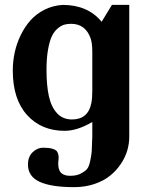

<svg xmlns="http://www.w3.org/2000/svg" viewBox="-20 -522 624 784"><path d="M356.9 -151.9V-310.1Q356.9 -345.2 350.1 -365.2Q329.1 -424.8 270 -424.8Q254.4 -424.8 241.5 -420.9Q228.5 -417 214.6 -405Q200.7 -393.1 191.4 -373.3Q182.1 -353.5 176 -318.6Q169.9 -283.7 169.9 -236.8Q169.9 -172.4 179.7 -128.7Q189.5 -85 212.9 -59.6Q236.3 -34.2 273.9 -34.2Q339.8 -34.2 353 -101.1Q356.9 -121.1 356.9 -151.9ZM395 -433.1 437 -502H507.8V-380.9V37.1Q507.8 64.9 499.5 93Q491.2 121.1 472.9 148.2Q454.6 175.3 428.7 196Q402.8 216.8 365 229.5Q327.1 242.2 282.2 242.2Q189.9 242.2 142.1 220.5Q94.2 198.7 94.2 149.9Q94.2 117.7 113.5 99.4Q132.8 81.1 155.8 81.1Q179.2 81.1 193.4 85.2Q207.5 89.4 212.4 95.9Q217.3 102.5 218.8 112.3Q220.2 122.1 218.8 131.6Q217.3 141.1 218 153.3Q218.8 165.5 223.1 174.8Q233.4 195.8 267.1 195.8Q292 195.8 308.8 187.3Q325.7 178.7 334.5 169.2Q343.3 159.7 348.4 134.8Q353.5 109.9 354.5 96.4Q355.5 83 356.4 46.9Q356.9 39.1 356.9 35.2V-23.9Q295.4 12.2 244.1 12.2Q148.9 12.2 90.6 -52.2Q32.2 -116.7 32.2 -233.9Q32.2 -271 40 -307.6Q47.9 -344.2 64.5 -378.4Q81.1 -412.6 104.5 -439Q127.9 -465.3 161.9 -482.4Q195.8 -499.5 235.8 -502Q338.4 -502 395 -433.1Z"/></svg>

Font: Linguistics Pro
Style: Bold
Weight: 700
Designer: Stefan Peev, Context Ltd
Foundry: Stefan Peev, Context Ltd
Version: Version 001.000